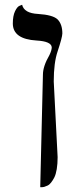

<svg xmlns="http://www.w3.org/2000/svg" viewBox="-20 -574 322 797"><path d="M147 203.1 158.2 -264.2Q158.2 -298.8 185.1 -345.2Q194.8 -365.2 194.8 -377.9Q192.9 -402.3 131.8 -405.8Q33.7 -411.6 33.2 -476.1Q33.2 -508.3 42.5 -527.6Q51.8 -546.9 62 -550.3L71.8 -554.2Q80.1 -519 138.2 -516.1Q199.2 -512.2 218.8 -493.7Q238.8 -473.6 238.8 -435.1Q238.3 -418 219.2 -360.8Q203.1 -313.5 203.1 -235.8L219.2 78.1Q219.2 106 215.6 127.9Q211.9 149.9 205.6 162.4Q199.2 174.8 192.1 183.8Q185.1 192.9 177 196.5Q168.9 200.2 163.6 201.7Q158.2 203.1 152.3 203.1Z"/></svg>

Font: Linux Biolinum O
Style: Regular
Weight: 400
Designer: Philipp H. Poll
Foundry: Philipp H. Poll
Version: Version 1.0.4